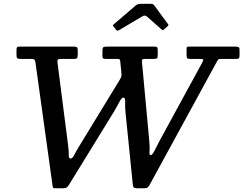

<svg xmlns="http://www.w3.org/2000/svg" viewBox="-20 -1000 1305 1030"><path d="M405 -216 620 -568Q627 -579 630 -587Q633 -595 631 -612L625 -671.5Q624 -679.5 620.8 -681.8Q617.5 -684 608.5 -684H547Q537 -684 533.2 -686.5Q529.5 -689 529.5 -699V-726Q529.5 -742 533.5 -746Q537.5 -750 553.5 -750H810Q820 -750 823 -746.8Q826 -743.5 826 -733V-702Q826 -689.5 821.8 -686.8Q817.5 -684 804.5 -684H759.5Q745 -684 742.8 -680.2Q740.5 -676.5 742 -663L780 -253Q784.5 -207 782 -187.5Q779.5 -168 789.5 -168Q795 -168 802.5 -180.2Q810 -192.5 818.5 -210.2Q827 -228 836 -244.5L1065 -664.5Q1072.5 -678 1070 -681Q1067.5 -684 1045.5 -684H999.5Q987 -684 984 -687.8Q981 -691.5 981 -703V-737.5Q981 -747 983 -748.5Q985 -750 994 -750H1243.5Q1254.5 -750 1259.8 -747.2Q1265 -744.5 1265 -732.5V-702.5Q1265 -692 1262 -688Q1259 -684 1247.5 -684H1166Q1153.5 -684 1150.8 -680.8Q1148 -677.5 1143.5 -669.5L782 -7Q777.5 1 772.2 5.5Q767 10 753 10H719Q704.5 10 699.2 7Q694 4 692.5 -9.5L654 -390Q650 -426.5 651.5 -451.5Q653 -476.5 641.5 -476.5Q632.5 -476.5 620.8 -453.8Q609 -431 590.5 -399.5L349 -7Q343 3 336.5 6.5Q330 10 313.5 10H280.5Q266.5 10 264.8 7Q263 4 261.5 -7.5L170.5 -663Q168.5 -677 163.8 -680.5Q159 -684 143 -684H90.5Q76 -684 72.2 -688Q68.5 -692 68.5 -707V-731Q68.5 -742 71 -746Q73.5 -750 84.5 -750H376Q387.5 -750 392.2 -747Q397 -744 397 -731.5V-708Q397 -694 394.2 -689Q391.5 -684 377.5 -684H306.5Q292.5 -684 289.8 -679.8Q287 -675.5 288.5 -663.5L345.5 -219.5Q349.5 -188.5 348.8 -169Q348 -149.5 359.5 -149.5Q368.5 -149.5 378 -168.2Q387.5 -187 405 -216ZM601.5 -841.5 590 -856.5Q585 -862.5 585.8 -864.5Q586.5 -866.5 593 -872L708.5 -971Q718.5 -979.5 736.5 -979.5H786Q796 -979.5 800 -977.5Q804 -975.5 807.5 -971L881.5 -870.5Q884 -866.5 883.8 -864.8Q883.5 -863 879 -859L861.5 -843.5Q854.5 -837.5 852.5 -838Q850.5 -838.5 845.5 -843L768 -911.5Q757 -921 743 -912L619 -838.5Q612.5 -834.5 608.8 -835.5Q605 -836.5 601.5 -841.5Z"/></svg>

Font: Besley* Medium
Style: Italic
Weight: 500
Italic angle: -13°
Designer: Owen Earl
Foundry: indestructible type*
Version: Version 3.000; ttfautohint (v1.8.3)